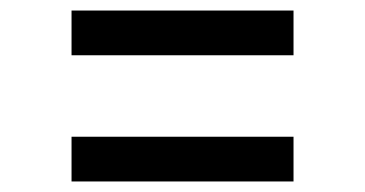

<svg xmlns="http://www.w3.org/2000/svg" viewBox="-20 -552 694 365"><path d="M116 -447C116 -447 116 -532 116 -532C116 -532 538 -532 538 -532C538 -532 538 -447 538 -447C538 -447 116 -447 116 -447ZM116 -207C116 -207 116 -292 116 -292C116 -292 538 -292 538 -292C538 -292 538 -207 538 -207C538 -207 116 -207 116 -207Z"/></svg>

Font: Preevio_Regular
Style: Regular
Weight: 500
Designer: Gumpita Rahayu
Foundry: Tokotype Studio
Version: ""